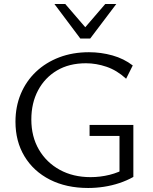

<svg xmlns="http://www.w3.org/2000/svg" viewBox="-20 -927 761 956"><path d="M419 9Q310 9 228.5 -32.5Q147 -74 102 -148.5Q57 -223 57 -321Q57 -396 83.5 -459.5Q110 -523 159 -569.5Q208 -616 275 -641.5Q342 -667 423 -667Q483 -667 540 -651Q597 -635 641 -601L608 -535Q562 -577 510.5 -594.5Q459 -612 408 -612Q324 -612 263.5 -576Q203 -540 169.5 -477Q136 -414 136 -332Q136 -247 173.5 -182.5Q211 -118 277.5 -81.5Q344 -45 431 -45Q479 -45 525.5 -56.5Q572 -68 612 -92L575 -46V-250H426V-305H644V-46Q612 -28 574.5 -15.5Q537 -3 497.5 3Q458 9 419 9ZM380 -735 393 -778 504 -907H559L429 -735ZM380 -735 251 -907H305L417 -777L429 -735Z"/></svg>

Font: Ysabeau Office
Style: Regular
Weight: 400
Designer: Christian Thalmann (Catharsis Fonts)
Version: Version 2.001;gftools[0.9.30]; featfreeze: tnum,lnum,ss02